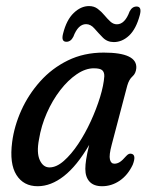

<svg xmlns="http://www.w3.org/2000/svg" viewBox="-20 -620 502 648"><path d="M357 -131.5Q347.5 -96 351 -81.8Q354.5 -67.5 366 -67.5Q375.5 -67.5 384.5 -73.2Q393.5 -79 406 -93.5Q415 -103.5 423.5 -101Q441 -97.5 428 -64Q411.5 -29 384 -10.2Q356.5 8.5 324.5 8.5Q296.5 8.5 282.2 -7Q268 -22.5 268 -50Q268 -63.5 270.8 -82Q273.5 -100.5 281 -131Q239.5 -60 195.8 -25.8Q152 8.5 107 8.5Q59.5 8.5 35.5 -29.5Q11.5 -67.5 21 -140.5Q28 -194.5 52 -247.8Q76 -301 115.5 -345.2Q155 -389.5 209 -416Q263 -442.5 330 -442.5Q443.5 -442.5 440 -390Q438.5 -372 427 -362Q415.5 -352 409.5 -331ZM111.5 -149Q103 -104.5 114.2 -79.8Q125.5 -55 147 -55Q170.5 -55 195.5 -77Q220.5 -99 244 -134.2Q267.5 -169.5 286.5 -211Q305.5 -252.5 317.8 -292.5Q330 -332.5 332 -362.5Q332.5 -376 325.2 -382.8Q318 -389.5 296.5 -389.5Q268.5 -389.5 239 -369.5Q209.5 -349.5 183.2 -315.5Q157 -281.5 138 -238.5Q119 -195.5 111.5 -149ZM364 -478Q342 -478 327 -493.2Q312 -508.5 299 -523.5Q286 -538.5 270.5 -538.5Q243.5 -538.5 227.5 -496Q219 -479 204 -479Q185.5 -479 193 -507Q204.5 -553 228.8 -576.2Q253 -599.5 280.5 -599.5Q297.5 -599.5 309.8 -590.2Q322 -581 332.2 -568.8Q342.5 -556.5 352.5 -547.2Q362.5 -538 374.5 -538Q401.5 -538 417.5 -581.5Q426 -598 441 -598Q459.5 -598 452 -569.5Q439.5 -522.5 416 -500.2Q392.5 -478 364 -478Z"/></svg>

Font: Fraunces 144pt SuperSoft
Style: Italic
Weight: 400
Italic angle: -16°
Version: Version 1.000;[b76b70a41]